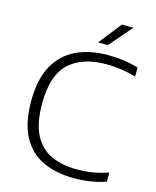

<svg xmlns="http://www.w3.org/2000/svg" viewBox="-137 -1038 926 1139"><g transform="rotate(15 326.0 -468.0)"><path d="M428 9Q320.5 9 238.8 -28Q157 -65 111 -148Q65 -231 65 -369Q65 -500 110.2 -584Q155.5 -668 238.8 -708.5Q322 -749 436.5 -749Q488.5 -749 533 -742.8Q577.5 -736.5 623 -723.5V-668Q579 -680.5 532.8 -687.2Q486.5 -694 438 -694Q292.5 -694 212 -618.8Q131.5 -543.5 131.5 -371Q131.5 -250 168.5 -178.8Q205.5 -107.5 272.8 -76.8Q340 -46 431 -46Q480 -46 525 -53Q570 -60 623 -78V-22Q534.5 9 428 9ZM358 -806 467.5 -945H539L418.5 -806Z"/></g></svg>

Font: Encode Sans Expanded Expanded Light
Style: Regular
Weight: 300
Width: 7
Designer: Multiple Designers
Foundry: Impallari Type
Version: Version 3.000; ttfautohint (v1.8.3) -l 8 -r 50 -G 200 -x 14 